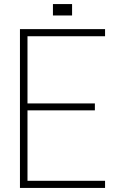

<svg xmlns="http://www.w3.org/2000/svg" viewBox="-20 -923 583 943"><path d="M496 0H78V-780H496V-745H115V-415H446V-381H115V-35H496ZM296 -847H240V-903H296ZM334 -847H278V-903H334Z"/></svg>

Font: Tanohe Sans ExtraLight
Style: Regular
Weight: 250
Designer: Village Type and Design LLC & Cristiano Sobral
Foundry: Cooper Hewitt Smithsonian Design Museum
Version: Version 1.00;September 29, 2021;FontCreator 13.0.0.2655 64-b